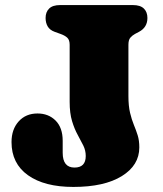

<svg xmlns="http://www.w3.org/2000/svg" viewBox="-20 -720 642 758"><path d="M530 -138Q530 -67.5 461 -24.8Q392 18 269.5 18Q155.5 18 90.5 -28.2Q25.5 -74.5 25.5 -159Q25.5 -209.5 53.8 -240.8Q82 -272 128 -272Q171.5 -272 199.5 -244Q227.5 -216 227.5 -164V-117Q227.5 -58.5 274 -58.5Q318.5 -58.5 318.5 -104Q318.5 -126 309 -145.2Q299.5 -164.5 286.8 -187.5Q274 -210.5 264.5 -241.8Q255 -273 255 -318V-543Q255 -562.5 245.5 -571.2Q236 -580 219 -586L195.5 -594.5Q176.5 -601.5 168.2 -615.8Q160 -630 160 -649Q160 -672.5 174 -686.2Q188 -700 217.5 -700H504.5Q534 -700 548 -686.2Q562 -672.5 562 -649Q562 -612 529 -594.5L513 -586Q502 -580 494.5 -571.2Q487 -562.5 487 -543V-341Q487 -301.5 493.5 -274.5Q500 -247.5 508.5 -227Q517 -206.5 523.5 -186Q530 -165.5 530 -138Z"/></svg>

Font: Fraunces 9pt S100 Black
Style: Regular
Weight: 900
Version: Version 1.000; ttfautohint (v1.8.3)